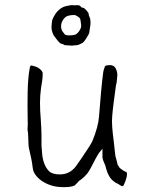

<svg xmlns="http://www.w3.org/2000/svg" viewBox="-20 -731 599 766"><path d="M276.4 -670.9Q271.5 -670.9 269.5 -670.9Q250 -669.9 240.2 -662.1Q223.6 -646.5 223.6 -626Q223.6 -617.2 226.6 -610.4Q227.5 -607.4 236.3 -596.7Q238.3 -592.8 242.7 -591.3Q247.1 -589.8 255.9 -589.8Q256.8 -589.8 258.8 -589.8Q273.4 -589.8 282.2 -593.8Q291 -598.6 297.9 -610.4Q303.7 -620.1 303.7 -625.5Q303.7 -630.9 303.7 -631.8Q303.7 -633.8 300.8 -652.3Q299.8 -660.2 287.1 -667Q281.2 -669.9 279.3 -670.9Q276.4 -670.9 276.4 -670.9ZM188.5 -651.4Q199.2 -677.7 214.8 -691.4Q229.5 -704.1 245.1 -707Q265.6 -711.9 272.5 -710Q276.4 -710 281.2 -710Q297.9 -711.9 301.8 -705.1Q303.7 -703.1 305.7 -701.2Q306.6 -701.2 309.6 -700.2H310.5Q315.4 -700.2 324.2 -690.4Q334 -679.7 334 -674.8V-670.9Q335 -668.9 335.9 -667Q336.9 -663.1 337.9 -660.2Q340.8 -658.2 340.8 -644.5Q341.8 -641.6 340.8 -632.8Q336.9 -604.5 335.9 -599.6Q335.9 -596.7 324.2 -578.1Q316.4 -564.5 310.5 -561.5V-560.5Q294.9 -551.8 287.1 -550.8Q269.5 -549.8 268.6 -548.8Q266.6 -548.8 253.9 -549.8L238.3 -550.8Q235.4 -553.7 224.6 -556.6Q218.8 -558.6 215.8 -562.5L209 -570.3Q193.4 -588.9 190.4 -597.7Q185.5 -611.3 185.5 -620.1Q185.5 -624 185.5 -625Q187.5 -649.4 188.5 -651.4ZM390.6 -433.6 391.6 -439.5V-441.4Q391.6 -446.3 398.4 -465.8Q400.4 -470.7 417 -471.2Q433.6 -471.7 440.4 -460Q448.2 -447.3 448.2 -430.7Q446.3 -411.1 445.3 -401.4Q444.3 -395.5 442.4 -389.6V-388.7Q441.4 -381.8 440.4 -374Q439.5 -366.2 433.6 -322.3Q429.7 -293 427.7 -268.6Q425.8 -248 427.7 -223.6Q429.7 -197.3 433.6 -168.9Q438.5 -125 439.5 -115.2Q439.5 -109.4 445.3 -90.8Q447.3 -81.1 449.2 -74.2L458 -60.5L471.7 -50.8L472.7 -49.8Q477.5 -47.9 483.4 -44.9Q485.4 -44.9 486.3 -40Q487.3 -35.2 485.4 -25.4Q484.4 -22.5 480.5 -8.8Q476.6 1 475.6 2.9Q473.6 6.8 471.7 10.7L468.8 11.7Q461.9 10.7 453.1 3.9Q447.3 0 442.4 -1Q438.5 -3.9 433.6 -7.8Q413.1 -22.5 403.3 -58.6Q401.4 -66.4 400.4 -70.3Q396.5 -79.1 394.5 -84Q392.6 -88.9 390.6 -93.8Q389.6 -98.6 388.7 -103.5Q388.7 -108.4 388.7 -118.2V-137.7L376 -122.1Q372.1 -117.2 361.3 -97.7Q355.5 -85.9 348.6 -73.2Q341.8 -59.6 335 -48.8Q329.1 -38.1 320.3 -30.3L319.3 -28.3L315.4 -25.4L311.5 -21.5L306.6 -17.6L304.7 -15.6Q297.9 -11.7 293.9 -7.8L282.2 4.9Q280.3 5.9 278.3 8.8Q269.5 12.7 256.8 14.6Q252 15.6 233.4 15.6Q209 15.6 189.5 10.3Q169.9 4.9 152.8 -5.4Q135.7 -15.6 124 -30.3Q112.3 -43.9 110.4 -62.5Q108.4 -80.1 105 -96.7Q101.6 -113.3 97.7 -129.9Q93.8 -145.5 93.8 -153.3Q93.8 -167 92.8 -180.7Q91.8 -190.4 91.8 -200.2V-201.2Q90.8 -208 89.8 -213.9Q89.8 -222.7 90.8 -234.4Q90.8 -242.2 90.3 -262.7Q89.8 -283.2 89.8 -309.1Q89.8 -335 90.3 -362.8Q90.8 -390.6 92.8 -414.1Q94.7 -437.5 97.7 -454.1Q99.6 -465.8 101.6 -468.8H102.5Q102.5 -469.7 104.5 -469.7Q108.4 -469.7 119.1 -466.3Q129.9 -462.9 136.2 -458Q142.6 -453.1 146.5 -448.2Q150.4 -442.4 150.4 -439.5Q150.4 -423.8 148.4 -409.2Q145.5 -394.5 143.6 -378.9Q141.6 -364.3 140.6 -349.6Q139.6 -335 139.6 -321.3Q139.6 -289.1 142.6 -255.9Q145.5 -210.9 145.5 -191.4V-149.4Q145.5 -143.6 148.4 -114.3Q150.4 -94.7 157.2 -77.1Q164.1 -59.6 175.8 -47.9Q188.5 -35.2 218.8 -35.2Q238.3 -35.2 253.9 -43Q269.5 -50.8 281.2 -65.4Q292 -80.1 306.6 -101.6Q341.8 -153.3 348.6 -168Q372.1 -225.6 375 -265.6Q383.8 -380.9 390.6 -432.6Z"/></svg>

Font: ToneOZ-YinPZ-Tsuipita-TC
Style: Regular
Weight: 400
Designer: ÂÆ£ÂøóÂáåJeffrey Xuan(jeffreyx@gmail.com, ToneOZ.com) ÈòøÂù§(cjkFonts)
Foundry: ToneOZ
Version: Version 0.24071